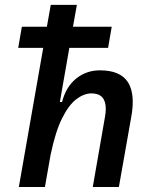

<svg xmlns="http://www.w3.org/2000/svg" viewBox="-20 -752 626 772"><path d="M353 0 402.3 -283.2Q405.3 -300.3 405.3 -314.5Q405.3 -376.5 347.7 -376.5Q317.9 -376.5 287.4 -353.5Q256.8 -330.6 230 -277.1Q203.1 -223.6 184.1 -132.3L184.6 -136.2L160.6 0H55.7L153.8 -559.6H53.2L67.9 -644.5H168.5L184.1 -732.4H289.1L273.4 -644.5H429.2L414.6 -559.6H258.8L220.7 -341.8H229.5Q245.1 -402.8 286.1 -436Q327.1 -469.2 381.8 -469.2Q463.4 -469.2 494.1 -421.9Q513.7 -391.1 513.7 -341.8Q513.7 -313.5 507.3 -279.3L458 0Z"/></svg>

Font: CaskaydiaCove NFP
Style: Italic
Weight: 400
Italic angle: -10°
Designer: Aaron Bell
Foundry: Saja Typeworks
Version: Version 2111.001; VTT 6.35;Nerd Fonts 3.1.1